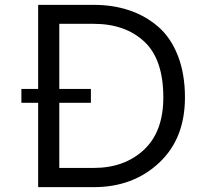

<svg xmlns="http://www.w3.org/2000/svg" viewBox="-20 -770 830 790"><path d="M366 -750Q445 -750 512 -727.5Q579 -705 631 -660Q683 -615 712 -540.5Q741 -466 741 -369Q741 -199 634 -99.5Q527 0 366 0H137V-347H68V-404H137V-750ZM365 -79Q492 -79 572 -153.5Q652 -228 652 -369Q652 -526 573.5 -599Q495 -672 365 -672H224V-404H354V-347H224V-79Z"/></svg>

Font: Oakes Grotesk
Style: Regular
Weight: 400
Designer: Samuel Oakes
Foundry: Samuel Oakes
Version: Version 1.000;PS 001.000;hotconv 1.0.88;makeotf.lib2.5.64775